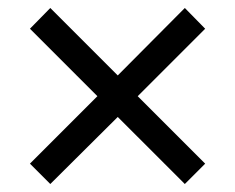

<svg xmlns="http://www.w3.org/2000/svg" viewBox="-20 -526 589 481"><path d="M106 -65 55 -116 224 -285 55 -454 106 -506 275 -337 443 -506 494 -454 325 -285 494 -116 443 -65 275 -233Z"/></svg>

Font: Nunito Sans 7pt SemiCondensed SemiBold
Style: Regular
Weight: 600
Width: 4
Designer: Vernon Adams
Foundry: Vernon Adams
Version: Version 3.101;gftools[0.9.27]